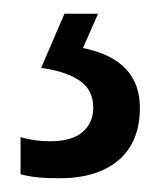

<svg xmlns="http://www.w3.org/2000/svg" viewBox="-20 -20 242 280"><path d="M184 137Q184 187 153 213.5Q122 240 66 240Q30 240 10 234V180Q30 186 53 186Q85 186 100.5 172.5Q116 159 116 137Q116 111 96 97.5Q76 84 40 79L74 0H123L101 50Q184 67 184 137Z"/></svg>

Font: Noto Sans Sinhala ExtraCondensed
Style: Regular
Weight: 400
Width: 2
Designer: Jelle Bosma - Monotype Design Team
Foundry: Monotype Imaging Inc.
Version: Version 2.006; ttfautohint (v1.8.4.7-5d5b)